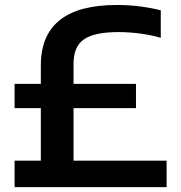

<svg xmlns="http://www.w3.org/2000/svg" viewBox="-20 -770 744 790"><path d="M40 0V-109H148V-325H40V-425H148V-501Q148 -749.5 460.5 -749.5Q510 -749.5 556.8 -743.5Q603.5 -737.5 641.5 -727.5V-614.5Q602.5 -626 556.5 -632Q510.5 -638 467.5 -638Q368.5 -638 325.5 -608.2Q282.5 -578.5 282.5 -507V-425H539.5V-325H282.5V-109H665.5V0Z"/></svg>

Font: Encode Sans SemiExpanded SemiExpanded SemiBold
Style: Regular
Weight: 600
Width: 6
Designer: Multiple Designers
Foundry: Impallari Type
Version: Version 3.000; ttfautohint (v1.8.3) -l 8 -r 50 -G 200 -x 14 